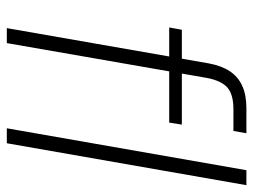

<svg xmlns="http://www.w3.org/2000/svg" viewBox="-112 -648 760 577"><g transform="rotate(90 268.5 -360.0)"><path d="M65 0 171 -607Q178 -645 194.5 -670Q211 -695 238.5 -707.5Q266 -720 306 -720H381L374 -681H309Q266 -681 245 -664Q224 -647 215 -603L110 0ZM63 -488 70 -526H355L349 -488ZM366 0 492 -720H537L411 0Z"/></g></svg>

Font: DM Sans 9pt ExtraLight
Style: Italic
Weight: 250
Italic angle: -10°
Version: Version 4.004;gftools[0.9.30]